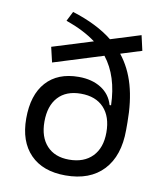

<svg xmlns="http://www.w3.org/2000/svg" viewBox="-84 -808 754 887"><g transform="rotate(10 293.0 -365.0)"><path d="M282.7 9.8Q176.3 9.8 117.7 -50.3Q59.1 -110.4 59.1 -218.3Q59.1 -328.6 113 -388.9Q167 -449.2 265.6 -449.2Q327.6 -449.2 370.6 -422.1Q413.6 -395 427.7 -345.7H434.6Q430.7 -482.4 364.7 -565.9L131.8 -493.2L115.2 -564L305.2 -623Q249 -665 164.1 -694.8L187 -740.2Q304.2 -703.6 376.5 -645.5L517.1 -689.5L533.2 -618.7L434.6 -587.9Q480 -530.8 501.5 -454.8Q522.9 -378.9 522.9 -280.3V-245.6Q522.9 -124 460.2 -57.1Q397.5 9.8 282.7 9.8ZM286.1 -64.9Q356.4 -64.9 395.8 -105.5Q435.1 -146 435.1 -218.3Q435.1 -292.5 396.7 -333.5Q358.4 -374.5 288.6 -374.5Q219.7 -374.5 182.1 -333.5Q144.5 -292.5 144.5 -218.3Q144.5 -146 182.1 -105.5Q219.7 -64.9 286.1 -64.9Z"/></g></svg>

Font: Cascadia Code PL SemiLight
Style: Regular
Weight: 350
Monospace: yes
Designer: Aaron Bell
Foundry: Saja Typeworks
Version: Version 2404.023; ttfautohint (v1.8.4)